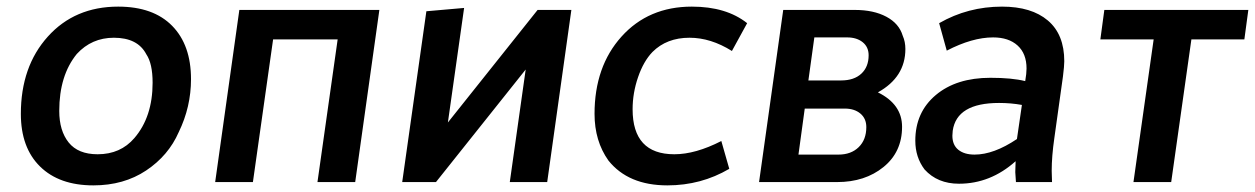

<svg xmlns="http://www.w3.org/2000/svg" viewBox="-20 -550 3791 580"><path d="M275 -84Q216 -84 187.5 -119.5Q159 -155 159 -215Q159 -322 212 -387Q257 -436 324 -436Q396 -436 422 -386Q441 -358 441 -300Q441 -197 386 -133Q344 -84 275 -84ZM262 10Q354 10 421.5 -35Q489 -80 520 -151Q557 -227 557 -311Q557 -414 500 -472Q443 -530 337 -530Q206 -530 124.5 -439.5Q43 -349 43 -206Q43 -104 101 -47Q159 10 262 10Z M1053 0 1126 -520H703L630 0H744L805 -431H1000L939 0Z M1633 0 1706 -520H1604L1333 -180L1382 -526L1268 -516L1195 0H1297L1568 -340L1520 0Z M1996 10Q2098 10 2183 -40L2159 -124Q2081 -84 2017 -84Q1891 -84 1891 -220Q1891 -269 1907.5 -317Q1924 -365 1951 -393Q1994 -436 2063 -436Q2127 -436 2191 -396L2237 -480Q2174 -530 2070 -530Q1939 -530 1857.5 -439.5Q1776 -349 1776 -206Q1776 -124 1818 -65Q1878 10 1996 10Z M2509 0Q2593 0 2649 -45.5Q2705 -91 2705 -167Q2705 -235 2632 -271Q2715 -317 2715 -402Q2715 -424 2707 -442Q2696 -479 2657.5 -499.5Q2619 -520 2562 -520H2346L2273 0ZM2513 -83H2392L2411 -222H2532Q2561 -222 2579 -207Q2597 -192 2597 -166Q2597 -128 2574 -105.5Q2551 -83 2513 -83ZM2521 -307H2422L2440 -437H2539Q2568 -437 2586 -422.5Q2604 -408 2604 -383Q2604 -348 2582 -327.5Q2560 -307 2521 -307Z M2877 5Q2972 5 3048 -63L3047 -30L3049 0H3158L3157 -34Q3157 -78 3165 -133L3191 -319Q3195 -351 3195 -365Q3195 -446 3145.5 -488Q3096 -530 3007 -530Q2904 -530 2817 -480L2840 -397Q2917 -437 2980 -437Q3027 -437 3054 -412.5Q3081 -388 3081 -343Q3081 -328 3077 -305Q3037 -315 2972 -315Q2869 -315 2807 -263Q2745 -211 2745 -125Q2745 -75 2773 -38Q2812 5 2877 5ZM2924 -83Q2893 -83 2875 -97.5Q2857 -112 2857 -140L2858 -155Q2870 -239 2998 -239Q3034 -239 3067 -233L3052 -130Q2982 -83 2924 -83Z M3518 0 3579 -431H3739L3751 -520H3316L3304 -431H3465L3404 0Z"/></svg>

Font: Brisa Sans Medium
Style: Italic
Weight: 600
Italic angle: -8°
Designer: Dalton Maag Ltd
Foundry: Dalton Maag Ltd
Version: Version 1.101;July 10, 2019;FontCreator 11.5.0.2425 64-bit